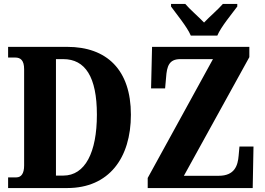

<svg xmlns="http://www.w3.org/2000/svg" viewBox="-20 -951 1342 971"><path d="M945 -771H1079C1098 -816 1152 -880 1180 -918V-931H1107C1086 -906 1038 -865 1012 -837C985 -865 938 -906 917 -931H845V-918C872 -880 926 -816 945 -771ZM21 0H320C531 0 642 -152 642 -371C642 -598 520 -714 320 -714H21V-660H57C84 -660 102 -646 102 -601V-114C102 -73 87 -54 63 -54H21ZM727 0H1258L1262 -210H1191L1187 -165C1183 -114 1167 -62 1086 -62H910L1241 -662V-714H749L744 -504H815L820 -560C824 -616 835 -652 892 -652H1057L727 -51ZM300 -63H263V-652H300C411 -652 470 -562 470 -371C470 -181 411 -63 300 -63Z"/></svg>

Font: Noto Serif Condensed ExtraBold
Style: Regular
Weight: 800
Width: 3
Designer: Monotype Design Team
Foundry: Monotype Imaging Inc.
Version: Version 2.013